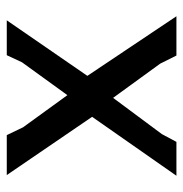

<svg xmlns="http://www.w3.org/2000/svg" viewBox="-7 -534 541 567"><g transform="rotate(-90 263.5 -250.5)"><path d="M487 -501 323 -263 499 0H383L359 -48L258 -187L151 -43L128 0H28L202 -249L30 -501H148L171 -453L266 -322L363 -456L384 -501Z"/></g></svg>

Font: Alegreya Sans SC Medium
Style: Regular
Weight: 500
Designer: Juan Pablo del Peral
Foundry: Huerta Tipografica
Version: Version 2.001;PS 002.001;hotconv 1.0.88;makeotf.lib2.5.64775